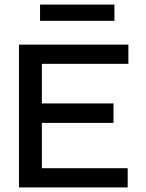

<svg xmlns="http://www.w3.org/2000/svg" viewBox="-20 -819 640 839"><path d="M63 0V-624H541V-540H163V-367H476V-282H163V-84H538V0ZM155 -728V-799H480V-728Z"/></svg>

Font: Inconsolata Expanded SemiBold
Style: Regular
Weight: 600
Width: 7
Monospace: yes
Designer: Raph Levien, Cyreal, Brenton Simpson
Foundry: Raph Levien, Cyreal, Google
Version: Version 3.001; ttfautohint (v1.8.2.53-6de2)